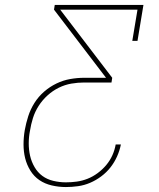

<svg xmlns="http://www.w3.org/2000/svg" viewBox="-20 -755 640 775"><path d="M246 0Q217 0 189 -6.5Q161 -13 139 -28Q117 -43 102.5 -66.5Q88 -90 81.5 -116.5Q75 -143 75 -172Q75 -201 80 -230Q85 -258 94 -286Q103 -314 119 -339.5Q135 -365 158 -385Q181 -405 208 -418Q235 -431 263.5 -436Q292 -441 320 -441H408L198 -716L201 -735H559L535 -590H514L535 -716H223L433 -441L430 -422H320Q294 -422 268 -417.5Q242 -413 217.5 -401Q193 -389 172 -370Q151 -351 136 -327.5Q121 -304 113 -278.5Q105 -253 101 -227Q96 -202 96 -176Q96 -150 101.5 -126Q107 -102 119.5 -80.5Q132 -59 151 -45Q170 -31 195 -25Q220 -19 246 -19Q268 -19 290 -22Q312 -25 333.5 -33.5Q355 -42 374.5 -56.5Q394 -71 409 -89Q424 -107 433.5 -128Q443 -149 447 -172H468Q463 -147 452.5 -123.5Q442 -100 426 -79.5Q410 -59 388.5 -43Q367 -27 343.5 -17Q320 -7 295 -3.5Q270 0 246 0Z"/></svg>

Font: Iosevka Slab ThExObl
Style: Regular
Weight: 100
Width: 7
Italic angle: -9°
Monospace: yes
Designer: Belleve Invis
Foundry: Belleve Invis
Version: Version 11.1.1; ttfautohint (v1.8.3)